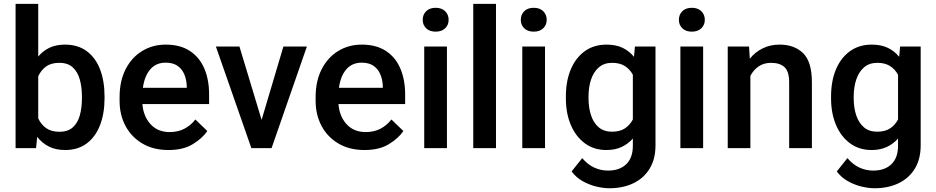

<svg xmlns="http://www.w3.org/2000/svg" viewBox="-20 -770 4867 998"><path d="M523.4 -269V-258.8Q523.4 -180.7 500.2 -120.1Q477.1 -59.6 431.4 -24.9Q385.7 9.8 318.4 9.8Q270 9.8 234.1 -8.3Q198.2 -26.4 173.3 -58.6L167.5 0H61V-750H178.7V-476.1Q203.1 -505.9 237.5 -522Q272 -538.1 317.4 -538.1Q385.3 -538.1 431.2 -503.9Q477.1 -469.7 500.2 -409.2Q523.4 -348.6 523.4 -269ZM405.8 -258.8V-269Q405.8 -316.4 395 -356Q384.3 -395.5 358.6 -419.4Q333 -443.4 288.1 -443.4Q245.6 -443.4 219.2 -424.1Q192.9 -404.8 178.7 -373.5V-154.8Q192.9 -123.5 219.7 -104.2Q246.6 -85 289.1 -85Q333 -85 358.6 -108.2Q384.3 -131.3 395 -170.7Q405.8 -210 405.8 -258.8Z M855.5 9.8Q777.3 9.8 720.2 -23.9Q663.1 -57.6 632.3 -115.5Q601.6 -173.3 601.6 -246.1V-265.6Q601.6 -348.6 632.8 -409.9Q664.1 -471.2 718.5 -504.6Q772.9 -538.1 841.3 -538.1Q917 -538.1 967 -505.1Q1017.1 -472.2 1042 -413.8Q1066.9 -355.5 1066.9 -279.3V-229H720.2Q725.1 -166 762.2 -124.8Q799.3 -83.5 862.3 -83.5Q904.8 -83.5 938 -100.6Q971.2 -117.7 995.6 -148.9L1057.6 -88.9Q1032.2 -51.3 982.4 -20.8Q932.6 9.8 855.5 9.8ZM840.8 -444.3Q791 -444.3 761 -409.4Q731 -374.5 722.7 -313.5H950.7V-322.8Q949.7 -354.5 938.5 -382.3Q927.2 -410.2 903.6 -427.2Q879.9 -444.3 840.8 -444.3Z M1224.6 -528.3 1339.8 -147 1453.1 -528.3H1575.2L1391.6 0H1286.6L1102.1 -528.3Z M1874.5 9.8Q1796.4 9.8 1739.3 -23.9Q1682.1 -57.6 1651.4 -115.5Q1620.6 -173.3 1620.6 -246.1V-265.6Q1620.6 -348.6 1651.9 -409.9Q1683.1 -471.2 1737.5 -504.6Q1792 -538.1 1860.4 -538.1Q1936 -538.1 1986.1 -505.1Q2036.1 -472.2 2061 -413.8Q2085.9 -355.5 2085.9 -279.3V-229H1739.3Q1744.1 -166 1781.2 -124.8Q1818.4 -83.5 1881.3 -83.5Q1923.8 -83.5 1957 -100.6Q1990.2 -117.7 2014.6 -148.9L2076.7 -88.9Q2051.3 -51.3 2001.5 -20.8Q1951.7 9.8 1874.5 9.8ZM1859.9 -444.3Q1810.1 -444.3 1780 -409.4Q1750 -374.5 1741.7 -313.5H1969.7V-322.8Q1968.8 -354.5 1957.5 -382.3Q1946.3 -410.2 1922.6 -427.2Q1898.9 -444.3 1859.9 -444.3Z M2177.2 -667Q2177.2 -693.8 2195.1 -711.7Q2212.9 -729.5 2244.6 -729.5Q2275.9 -729.5 2293.9 -711.7Q2312 -693.8 2312 -667Q2312 -640.6 2293.9 -623Q2275.9 -605.5 2244.6 -605.5Q2212.9 -605.5 2195.1 -623Q2177.2 -640.6 2177.2 -667ZM2303.2 -528.3V0H2185.1V-528.3Z M2558.1 -750V0H2439.9V-750Z M2687 -667Q2687 -693.8 2704.8 -711.7Q2722.7 -729.5 2754.4 -729.5Q2785.6 -729.5 2803.7 -711.7Q2821.8 -693.8 2821.8 -667Q2821.8 -640.6 2803.7 -623Q2785.6 -605.5 2754.4 -605.5Q2722.7 -605.5 2704.8 -623Q2687 -640.6 2687 -667ZM2813 -528.3V0H2694.8V-528.3Z M2921.4 -258.3V-268.6Q2921.4 -349.1 2947 -409.7Q2972.7 -470.2 3020 -504.2Q3067.4 -538.1 3132.8 -538.1Q3181.2 -538.1 3216.1 -521.5Q3251 -504.9 3275.4 -474.6L3280.3 -528.3H3387.2V-14.6Q3387.2 56.6 3356.9 106.4Q3326.7 156.2 3272.5 182.4Q3218.3 208.5 3147 208.5Q3116.7 208.5 3079.8 199.7Q3043 190.9 3008.5 171.6Q2974.1 152.3 2951.2 121.1L3006.3 51.8Q3034.7 85.4 3068.8 101.1Q3103 116.7 3140.6 116.7Q3200.7 116.7 3235.1 83.5Q3269.5 50.3 3269.5 -12.2V-49.8Q3244.6 -21.5 3210.7 -5.9Q3176.8 9.8 3131.8 9.8Q3067.4 9.8 3020 -25.1Q2972.7 -60.1 2947 -120.6Q2921.4 -181.2 2921.4 -258.3ZM3039.1 -268.6V-258.3Q3039.1 -210.4 3052 -171.1Q3064.9 -131.8 3091.8 -108.6Q3118.7 -85.4 3161.1 -85.4Q3202.1 -85.4 3228.3 -102.8Q3254.4 -120.1 3269.5 -148.9V-381.3Q3254.4 -409.7 3228.3 -426.5Q3202.1 -443.4 3162.1 -443.4Q3119.6 -443.4 3092.5 -419.7Q3065.4 -396 3052.2 -356.4Q3039.1 -316.9 3039.1 -268.6Z M3508.8 -667Q3508.8 -693.8 3526.6 -711.7Q3544.4 -729.5 3576.2 -729.5Q3607.4 -729.5 3625.5 -711.7Q3643.6 -693.8 3643.6 -667Q3643.6 -640.6 3625.5 -623Q3607.4 -605.5 3576.2 -605.5Q3544.4 -605.5 3526.6 -623Q3508.8 -640.6 3508.8 -667ZM3634.8 -528.3V0H3516.6V-528.3Z M3987.8 -443.4Q3950.7 -443.4 3923.3 -424.8Q3896 -406.2 3880.4 -375.5V0H3762.7V-528.3H3873.5L3877.4 -464.8Q3905.3 -499.5 3944.6 -518.8Q3983.9 -538.1 4032.2 -538.1Q4108.9 -538.1 4154.5 -493.7Q4200.2 -449.2 4200.2 -341.3V0H4082V-341.8Q4082 -398.4 4057.9 -420.9Q4033.7 -443.4 3987.8 -443.4Z M4299.8 -258.3V-268.6Q4299.8 -349.1 4325.4 -409.7Q4351.1 -470.2 4398.4 -504.2Q4445.8 -538.1 4511.2 -538.1Q4559.6 -538.1 4594.5 -521.5Q4629.4 -504.9 4653.8 -474.6L4658.7 -528.3H4765.6V-14.6Q4765.6 56.6 4735.4 106.4Q4705.1 156.2 4650.9 182.4Q4596.7 208.5 4525.4 208.5Q4495.1 208.5 4458.3 199.7Q4421.4 190.9 4387 171.6Q4352.5 152.3 4329.6 121.1L4384.8 51.8Q4413.1 85.4 4447.3 101.1Q4481.4 116.7 4519 116.7Q4579.1 116.7 4613.5 83.5Q4647.9 50.3 4647.9 -12.2V-49.8Q4623 -21.5 4589.1 -5.9Q4555.2 9.8 4510.3 9.8Q4445.8 9.8 4398.4 -25.1Q4351.1 -60.1 4325.4 -120.6Q4299.8 -181.2 4299.8 -258.3ZM4417.5 -268.6V-258.3Q4417.5 -210.4 4430.4 -171.1Q4443.4 -131.8 4470.2 -108.6Q4497.1 -85.4 4539.6 -85.4Q4580.6 -85.4 4606.7 -102.8Q4632.8 -120.1 4647.9 -148.9V-381.3Q4632.8 -409.7 4606.7 -426.5Q4580.6 -443.4 4540.5 -443.4Q4498 -443.4 4470.9 -419.7Q4443.8 -396 4430.7 -356.4Q4417.5 -316.9 4417.5 -268.6Z"/></svg>

Font: Vazirmatn UI FD Medium
Style: Regular
Weight: 500
Designer: Saber Rastikerdar
Foundry: Saber Rastikerdar
Version: Version 33.003